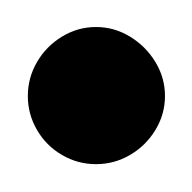

<svg xmlns="http://www.w3.org/2000/svg" viewBox="-20 -510 140 140"><path d="M0.3 -440Q0.3 -426.7 7 -415.2Q13.7 -403.7 25.2 -397Q36.7 -390.3 50 -390.3Q63.3 -390.3 74.8 -397Q86.3 -403.7 93.3 -415.2Q100.3 -426.7 100.3 -440Q100.3 -453.3 93.3 -464.8Q86.3 -476.3 74.8 -483.3Q63.3 -490.3 50 -490.3Q36.7 -490.3 25.2 -483.3Q13.7 -476.3 7 -464.8Q0.3 -453.3 0.3 -440Z"/></svg>

Font: Linefont Thin
Style: Regular
Weight: 100
Monospace: yes
Version: Version 3.002;gftools[0.9.33]